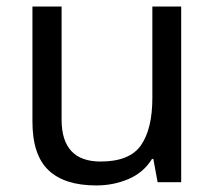

<svg xmlns="http://www.w3.org/2000/svg" viewBox="-20 -556 658 586"><path d="M533 -536V0H461L448 -71H444Q418 -29 372 -9.5Q326 10 274 10Q177 10 128 -36.5Q79 -83 79 -185V-536H168V-191Q168 -63 287 -63Q376 -63 410.5 -113Q445 -163 445 -257V-536Z"/></svg>

Font: Noto Sans
Style: Regular
Weight: 400
Designer: Monotype Design Team
Foundry: Monotype Imaging Inc.
Version: Version 2.007